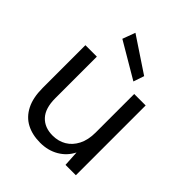

<svg xmlns="http://www.w3.org/2000/svg" viewBox="-210 -862 996 996"><g transform="rotate(45 287.5 -364.5)"><path d="M255 12Q197 12 154 -10.5Q111 -33 87 -80Q63 -127 63 -198V-512H147V-207Q147 -133 181 -96.5Q215 -60 274 -60Q316 -60 349 -79.5Q382 -99 401.5 -137Q421 -175 421 -229V-512H505V0H429L424 -86Q401 -40 356.5 -14Q312 12 255 12ZM372 -555 175 -671 201 -741 392 -614Z"/></g></svg>

Font: DM Sans 12pt
Style: Regular
Weight: 400
Version: Version 4.004;gftools[0.9.30]